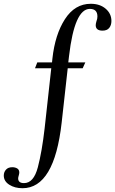

<svg xmlns="http://www.w3.org/2000/svg" viewBox="-156 -750 609 1015"><path d="M-136 178Q-136 160 -124.5 147Q-113 134 -91 134Q-76 134 -65 140.5Q-54 147 -54 162Q-54 168 -57 178Q-60 188 -60 193Q-60 218 -29 218Q22 218 44 134.5Q66 51 80 -72L115 -389H29L41 -420H119L121 -440Q135 -568 187.5 -649Q240 -730 324 -730Q372 -730 402.5 -704Q433 -678 433 -639Q433 -617 421.5 -602.5Q410 -588 386 -588Q350 -588 350 -617Q350 -624 354 -638Q359 -650 359 -663Q359 -703 319 -703Q238 -703 209 -454L205 -420H295L281 -389H202L170 -102Q131 245 -37 245Q-78 245 -107 226.5Q-136 208 -136 178Z"/></svg>

Font: Unna
Style: Italic
Weight: 400
Italic angle: -8.05°
Designer: Jorge de Buen Unna
Foundry: Omnibus-Type
Version: Version 2.008